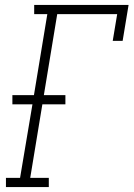

<svg xmlns="http://www.w3.org/2000/svg" viewBox="-20 -755 540 775"><path d="M4 0V-37H61L111 -334H30V-371H117L171 -698H118V-735H499L475 -590H435L453 -698H211L157 -371H244V-334H151L102 -37H177V0Z"/></svg>

Font: Iosevka Slab XLtObl
Style: Regular
Weight: 200
Italic angle: -9°
Monospace: yes
Designer: Belleve Invis
Foundry: Belleve Invis
Version: Version 11.1.1; ttfautohint (v1.8.3)